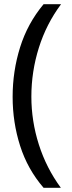

<svg xmlns="http://www.w3.org/2000/svg" viewBox="-20 -734 340 912"><path d="M40 -274Q40 -396 75.5 -509.5Q111 -623 187 -714H270Q200 -620 164.5 -507Q129 -394 129 -275Q129 -159 164.5 -47.5Q200 64 269 158H187Q111 70 75.5 -41.5Q40 -153 40 -274Z"/></svg>

Font: Noto Sans Siddham
Style: Regular
Weight: 400
Designer: Monotype Design Team
Foundry: Monotype Imaging Inc.
Version: Version 2.004; ttfautohint (v1.8.4.7-5d5b)